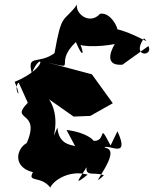

<svg xmlns="http://www.w3.org/2000/svg" viewBox="-20 -790 691 863"><path d="M331 -108C358 -156 247 -104 238 -217C193 -115 266 -248 200 -344L311 -266L386 -269L487 -326L393 -456L194 -509C337 -474 216 -501 321 -601C374 -479 345 -622 322 -601C327 -579 418 -577 496 -592C496 -592 432 -492 530 -499L647 -583C672 -535 567 -531 627 -618C667 -581 584 -643 496 -661C528 -626 487 -739 430 -728C380 -674 315 -734 327 -770C264 -685 258 -739 225 -551C152 -498 100 -549 123 -461C166 -567 207 -490 46 -422C88 -322 34 -393 64 -419L105 -328C20 -242 166 -297 100 -147C53 -121 36 -39 128 -16C101 32 164 -2 206 53C220 21 292 -28 374 -5C268 80 404 -58 379 -81C346 20 396 -23 447 -2C357 81 542 -118 450 -126C462 -147 568 -69 508 -200L477 -136C412 -261 472 -131 379 -162C427 -128 401 -191 279 -206Z"/></svg>

Font: Asimov Silicon
Style: Regular
Weight: 400
Designer: Google
Version: Version 2.000980; 2014